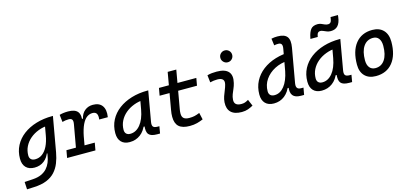

<svg xmlns="http://www.w3.org/2000/svg" viewBox="-79 -1415 4845 2263"><g transform="rotate(-15 2344.0 -283.0)"><path d="M26.9 234.4 22 143.6 124.5 137.2Q185.5 133.3 228.3 113.8Q271 94.2 298.3 63.5Q325.7 32.7 341.1 -4.9Q356.4 -42.5 362.8 -82.5L427.7 -450.7L541.5 -522.5H545.4L470.2 -98.1Q458 -29.3 434.8 28.8Q411.6 86.9 371.6 130.9Q331.5 174.8 268.8 200.7Q206.1 226.6 114.7 230.5ZM468.8 -429.7Q400.4 -426.8 341.3 -404.3Q282.2 -381.8 238 -344Q193.8 -306.2 168.9 -256.1Q144 -206.1 144 -147.5Q144 -116.2 161.9 -99.4Q179.7 -82.5 212.4 -82.5Q260.7 -82.5 299.3 -110.6Q337.9 -138.7 365 -193.1Q392.1 -247.6 405.8 -325.7L409.2 -345.2L459.5 -304.2L402.8 -112.8H346.2L369.6 -136.2Q347.7 -66.4 298.3 -28.1Q249 10.3 180.7 10.3Q113.3 10.3 76.4 -27.8Q39.6 -65.9 39.6 -135.3Q39.6 -223.1 76.9 -294.7Q114.3 -366.2 181.6 -417Q249 -467.8 339.6 -495.1Q430.2 -522.5 536.1 -522.5H544.9Z M694.3 0 759.3 -364.7Q766.1 -402.3 755.4 -419.2Q744.6 -436 714.8 -436Q673.8 -436 635.7 -424.8L625.5 -513.7Q647.5 -520.5 673.8 -523.9Q700.2 -527.3 730.5 -527.3Q815.4 -527.3 847.2 -486.3Q878.9 -445.3 862.8 -355L799.3 0ZM578.6 0 594.7 -90.8H940.4L924.3 0ZM833 -190.4 857.4 -399.9H878.9Q893.1 -460.9 934.1 -494.1Q975.1 -527.3 1032.7 -527.3Q1110.8 -527.3 1145.8 -478.3Q1180.7 -429.2 1166.5 -340.3H1061.5Q1067.9 -388.2 1053.7 -411.4Q1039.6 -434.6 1003.4 -434.6Q966.3 -434.6 934.3 -411.6Q902.3 -388.7 876.7 -335.2Q851.1 -281.7 833 -190.4Z M1341.3 10.3Q1274.9 10.3 1238.8 -27.8Q1202.6 -65.9 1202.6 -135.3Q1202.6 -223.1 1240 -294.7Q1277.3 -366.2 1344.7 -417Q1412.1 -467.8 1502.4 -495.1Q1592.8 -522.5 1698.7 -522.5H1708.5L1644 -154.8Q1637.2 -115.7 1650.1 -98.1Q1663.1 -80.6 1706.1 -80.6H1726.1L1711.4 4.9H1676.8Q1639.2 4.9 1614 -2.7Q1588.9 -10.3 1575 -26.6Q1561 -43 1557.1 -69.8Q1553.2 -96.7 1558.1 -135.3L1586.4 -122.6H1529.8L1555.7 -150.9Q1528.8 -74.2 1472.7 -32Q1416.5 10.3 1341.3 10.3ZM1373 -82.5Q1443.4 -82.5 1495.6 -146Q1547.9 -209.5 1568.8 -325.7L1594.2 -467.3L1633.8 -429.7Q1565.4 -426.8 1506.1 -404.3Q1446.8 -381.8 1402.1 -344Q1357.4 -306.2 1332.3 -256.1Q1307.1 -206.1 1307.1 -147.5Q1307.1 -116.2 1324.5 -99.4Q1341.8 -82.5 1373 -82.5Z M2074.7 9.8Q1984.9 9.8 1942.6 -28.6Q1900.4 -66.9 1900.4 -147.9Q1900.4 -168.5 1902.3 -187.3Q1904.3 -206.1 1908.4 -229.5Q1912.6 -252.9 1918.5 -287.1L1986.3 -673.8H2091.3L2023.4 -287.1Q2015.1 -238.3 2010 -211.9Q2004.9 -185.5 2004.9 -157.7Q2004.9 -119.1 2026.4 -101.1Q2047.9 -83 2093.8 -83Q2129.4 -83 2156.2 -88.9Q2183.1 -94.7 2220.2 -109.9L2239.3 -26.4Q2204.1 -11.2 2164.8 -0.7Q2125.5 9.8 2074.7 9.8ZM1821.8 -426.8 1837.9 -517.6H2293.9L2277.8 -426.8Z M2700.7 -599.6Q2670.9 -599.6 2649.7 -620.8Q2628.4 -642.1 2628.4 -671.9Q2628.4 -702.1 2649.7 -723.1Q2670.9 -744.1 2700.7 -744.1Q2731 -744.1 2752 -723.1Q2772.9 -702.1 2772.9 -671.9Q2772.9 -642.1 2752 -620.8Q2731 -599.6 2700.7 -599.6ZM2815.4 -109.9 2849.1 -31.2Q2819.3 -14.2 2786.1 -2.2Q2752.9 9.8 2710 9.8Q2621.6 9.8 2578.6 -31.7Q2535.6 -73.2 2540.5 -153.3Q2543 -189.9 2554.9 -224.6Q2566.9 -259.3 2580.8 -292Q2594.7 -324.7 2602.1 -355Q2612.3 -395 2593.5 -415.5Q2574.7 -436 2528.3 -436Q2481.9 -436 2439 -424.8L2428.7 -513.7Q2457.5 -522 2486.3 -524.7Q2515.1 -527.3 2543.9 -527.3Q2645 -527.3 2686 -481.2Q2727.1 -435.1 2705.1 -345.2Q2696.8 -310.5 2683.3 -280.5Q2669.9 -250.5 2658.7 -221.2Q2647.5 -191.9 2645 -157.7Q2639.6 -83 2729 -83Q2753.4 -83 2771.7 -89.1Q2790 -95.2 2815.4 -109.9Z M3101.6 10.3Q3034.2 10.3 2997.3 -27.8Q2960.4 -65.9 2960.4 -135.3Q2960.4 -224.6 2997.8 -296.9Q3035.2 -369.1 3102.5 -420.7Q3169.9 -472.2 3260.3 -499.8Q3350.6 -527.3 3456.5 -527.3H3465.3L3391.6 -434.6Q3300.3 -430.7 3226.1 -392.1Q3151.9 -353.5 3108.4 -290.3Q3064.9 -227.1 3064.9 -147.5Q3064.9 -116.2 3082.8 -99.4Q3100.6 -82.5 3133.3 -82.5Q3201.7 -82.5 3252.7 -146Q3303.7 -209.5 3326.7 -325.7L3320.8 -123H3264.2L3313 -150.9Q3288.6 -78.1 3233.2 -33.9Q3177.7 10.3 3101.6 10.3ZM3432.1 4.9Q3396.5 4.9 3371.8 -3.9Q3347.2 -12.7 3333 -30.5Q3318.8 -48.3 3314.9 -75.9Q3311 -103.5 3316.4 -141.1L3322.3 -302.2L3373 -584.5Q3379.9 -622.1 3369.1 -639.2Q3358.4 -656.2 3328.6 -656.2Q3316.4 -656.2 3304.4 -655Q3292.5 -653.8 3280.3 -650.9L3269 -734.9Q3287.6 -739.3 3306.2 -741Q3324.7 -742.7 3343.3 -742.7Q3428.2 -742.7 3459.7 -701.7Q3491.2 -660.6 3475.1 -569.8L3401.9 -155.3Q3397.5 -130.4 3401.6 -113.8Q3405.8 -97.2 3418.9 -88.9Q3432.1 -80.6 3454.6 -80.6H3484.4L3469.2 4.9Z M3685.1 10.3Q3618.7 10.3 3582.5 -27.8Q3546.4 -65.9 3546.4 -135.3Q3546.4 -223.1 3583.7 -294.7Q3621.1 -366.2 3688.5 -417Q3755.9 -467.8 3846.2 -495.1Q3936.5 -522.5 4042.5 -522.5H4052.2L3987.8 -154.8Q3981 -115.7 3993.9 -98.1Q4006.8 -80.6 4049.8 -80.6H4069.8L4055.2 4.9H4020.5Q3982.9 4.9 3957.8 -2.7Q3932.6 -10.3 3918.7 -26.6Q3904.8 -43 3900.9 -69.8Q3897 -96.7 3901.9 -135.3L3930.2 -122.6H3873.5L3899.4 -150.9Q3872.6 -74.2 3816.4 -32Q3760.3 10.3 3685.1 10.3ZM3716.8 -82.5Q3787.1 -82.5 3839.4 -146Q3891.6 -209.5 3912.6 -325.7L3938 -467.3L3977.5 -429.7Q3909.2 -426.8 3849.9 -404.3Q3790.5 -381.8 3745.8 -344Q3701.2 -306.2 3676 -256.1Q3650.9 -206.1 3650.9 -147.5Q3650.9 -116.2 3668.2 -99.4Q3685.5 -82.5 3716.8 -82.5ZM3711.9 -613.3 3714.8 -627.9Q3727.5 -692.9 3753.7 -726.3Q3779.8 -759.8 3838.9 -759.8Q3861.3 -759.8 3880.6 -751.5Q3899.9 -743.2 3918.9 -734.6Q3938 -726.1 3959.5 -726.1Q3977.5 -726.1 3988.5 -737.8Q3999.5 -749.5 4002.9 -772L4007.8 -801.3H4098.1L4095.2 -776.9Q4086.9 -708.5 4055.9 -674.3Q4024.9 -640.1 3968.3 -640.1Q3943.4 -640.1 3921.6 -648.7Q3899.9 -657.2 3881.6 -665.5Q3863.3 -673.8 3848.1 -673.8Q3829.6 -673.8 3819.3 -663.3Q3809.1 -652.8 3805.2 -632.8L3801.3 -613.3Z M4346.7 9.8Q4260.3 9.8 4211.7 -39.8Q4163.1 -89.4 4163.1 -177.7Q4163.1 -342.8 4236.8 -435.1Q4310.5 -527.3 4441.4 -527.3Q4527.8 -527.3 4576.4 -476.6Q4625 -425.8 4625 -335Q4625 -172.4 4551.5 -81.3Q4478 9.8 4346.7 9.8ZM4364.7 -82.5Q4438 -82.5 4479.2 -143.8Q4520.5 -205.1 4520.5 -314Q4520.5 -370.6 4496.1 -402.6Q4471.7 -434.6 4427.2 -434.6Q4352.1 -434.6 4309.8 -373.5Q4267.6 -312.5 4267.6 -203.6Q4267.6 -146.5 4293.2 -114.5Q4318.8 -82.5 4364.7 -82.5Z"/></g></svg>

Font: Cascadia Code
Style: Italic
Weight: 400
Italic angle: -10°
Designer: Aaron Bell
Foundry: Saja Typeworks
Version: Version 2407.024